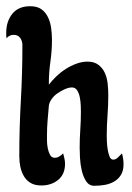

<svg xmlns="http://www.w3.org/2000/svg" viewBox="-25 -596 424 617"><path d="M72 -576Q95 -576 108.5 -566Q122 -556 129.5 -540Q137 -524 139.5 -505Q142 -486 142 -468Q142 -433 137 -398Q132 -363 132 -328V-324Q142 -337 156 -350.5Q170 -364 186.5 -374.5Q203 -385 221 -391.5Q239 -398 256 -398Q278 -398 291.5 -387.5Q305 -377 312 -361.5Q319 -346 321 -327Q323 -308 323 -291Q323 -258 320.5 -225Q318 -192 318 -159Q318 -154 318.5 -141.5Q319 -129 321 -116Q323 -103 327 -93Q331 -83 339 -83Q347 -83 354.5 -90.5Q362 -98 367 -103Q372 -85 372 -68Q372 -48 364 -34.5Q356 -21 342.5 -13Q329 -5 312.5 -2Q296 1 278 1Q261 1 251.5 -14Q242 -29 237.5 -49Q233 -69 232 -89.5Q231 -110 231 -121Q231 -150 233 -179Q235 -208 235 -237Q235 -244 234.5 -257Q234 -270 231.5 -283Q229 -296 223 -305.5Q217 -315 206 -315Q196 -315 183.5 -309.5Q171 -304 159.5 -296Q148 -288 140.5 -277Q133 -266 132 -256Q130 -233 128 -209.5Q126 -186 126 -163Q126 -157 126 -144.5Q126 -132 128.5 -119.5Q131 -107 136 -98Q141 -89 151 -89Q159 -89 166 -93.5Q173 -98 178 -103Q180 -95 182 -86.5Q184 -78 184 -70Q184 -36 162 -18Q140 0 108 0Q87 0 73.5 -8Q60 -16 52 -29.5Q44 -43 40.5 -59.5Q37 -76 37 -94Q37 -184 42 -272.5Q47 -361 47 -451Q47 -464 40 -474Q33 -484 19 -484Q5 -484 -4 -473Q-5 -478 -5 -482Q-5 -486 -5 -491Q-5 -527 14.5 -551.5Q34 -576 72 -576Z"/></svg>

Font: Gloria
Style: Regular
Weight: 400
Designer: Peter Wiegel
Foundry: Peter Wiegel
Version: Version 1.000